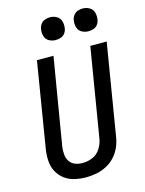

<svg xmlns="http://www.w3.org/2000/svg" viewBox="-140 -1043 856 1133"><g transform="rotate(-15 288.0 -476.0)"><path d="M242 8Q273 8 305 2Q337 -4 367 -19.5Q397 -35 420 -60Q443 -85 456 -115Q469 -145 474 -177L566 -735H466L376 -191Q371 -161 353 -132.5Q335 -104 305 -91.5Q275 -79 244 -79Q220 -79 199 -87Q178 -95 165.5 -113.5Q153 -132 151 -155.5Q149 -179 152 -202L241 -735H140L55 -217Q49 -181 51 -145Q53 -109 68.5 -79Q84 -49 111 -28.5Q138 -8 172.5 0Q207 8 242 8ZM479 -821Q494 -821 509.5 -826Q525 -831 535 -844.5Q545 -858 547 -873Q551 -896 545 -917Q539 -938 520 -949Q501 -960 479 -960Q464 -960 448.5 -954.5Q433 -949 423 -935.5Q413 -922 411 -907Q407 -885 413 -863.5Q419 -842 438 -831.5Q457 -821 479 -821ZM279 -821Q294 -821 309.5 -826Q325 -831 335 -844.5Q345 -858 347 -873Q351 -896 345 -917Q339 -938 320 -949Q301 -960 279 -960Q264 -960 248.5 -954.5Q233 -949 223 -935.5Q213 -922 211 -907Q207 -885 213 -863.5Q219 -842 238 -831.5Q257 -821 279 -821Z"/></g></svg>

Font: Iosevka Sparkle Medium
Style: Italic
Weight: 500
Italic angle: -9°
Designer: Belleve Invis
Foundry: Belleve Invis
Version: Version 4.5.0; ttfautohint (v1.8.3)